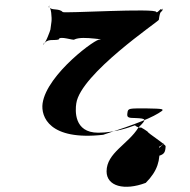

<svg xmlns="http://www.w3.org/2000/svg" viewBox="-20 -644 728 735"><path d="M356 -136C262 -136 268 -222 272 -248C288 -361 587 -562 588 -568C593 -606 597 -595 602 -605C604 -621 598 -600 599 -606C597 -618 584 -592 578 -598C580 -614 219 -592 220 -598C205 -614 175 -602 168 -618C170 -634 165 -610 166 -616C176 -622 179 -573 177 -561L173 -531C173 -529 155 -478 146 -475C148 -491 146 -467 147 -473C160 -499 187 -487 205 -493C207 -509 264 -487 265 -493C300 -509 386 -486 411 -492L412 -495C390 -511 391 -504 362 -492C355 -503 159 -361 143 -248C136 -197 169 -105 375 -128C504 -170 565 -194 601 -220C604 -226 607 -228 541 -229C475 -229 470 -230 468 -213C465 -195 468 -192 501 -192C540 -190 543 -188 510 -156C471 -92 388 -59 388 12C388 69 456 87 538 56C583 11 595 -32 589 -82C611 -93 606 -99 607 -96C609 -95 604 -91 586 -75C570 -61 575 -44 590 -48C609 -54 613 -62 614 -84C615 -91 547 -133 544 -141C539 -145 524 -154 520 -156C518 -156 515 -153 502 -160C493 -165 503 -166 487 -161C479 -158 421 -136 356 -136Z"/></svg>

Font: Hussar Przerywany
Style: Obl
Weight: 400
Foundry: Cannot Into Space Fonts
Version: Version 0.982